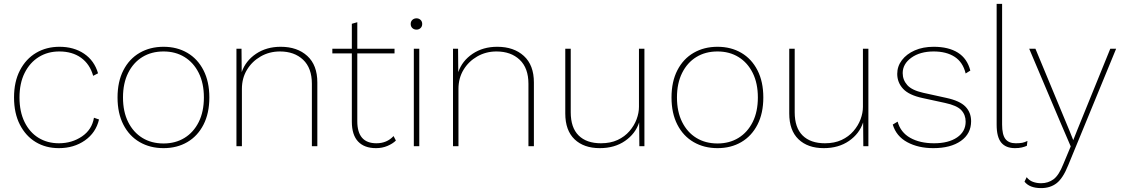

<svg xmlns="http://www.w3.org/2000/svg" viewBox="-20 -750 5767 985"><path d="M285 -510Q359 -510 411.5 -474.5Q464 -439 483 -374L458 -361Q441 -421 396 -453.5Q351 -486 284 -486Q225 -486 179 -457.5Q133 -429 106.5 -376Q80 -323 80 -250Q80 -177 106 -124Q132 -71 177.5 -43Q223 -15 282 -15Q349 -15 400.5 -50Q452 -85 462 -146L488 -137Q472 -69 415.5 -29.5Q359 10 282 10Q215 10 163.5 -21Q112 -52 82 -110.5Q52 -169 52 -250Q52 -331 82.5 -389.5Q113 -448 165.5 -479Q218 -510 285 -510Z M819 -510Q888 -510 941 -479Q994 -448 1024 -389.5Q1054 -331 1054 -250Q1054 -169 1024 -110.5Q994 -52 941 -21Q888 10 819 10Q750 10 696.5 -21Q643 -52 613 -110.5Q583 -169 583 -250Q583 -331 613 -389.5Q643 -448 696.5 -479Q750 -510 819 -510ZM819 -486Q757 -486 710.5 -457.5Q664 -429 637.5 -376Q611 -323 611 -250Q611 -177 637.5 -124Q664 -71 710.5 -42.5Q757 -14 819 -14Q880 -14 926.5 -42.5Q973 -71 999.5 -124Q1026 -177 1026 -250Q1026 -323 999.5 -376Q973 -429 926.5 -457.5Q880 -486 819 -486Z M1193 0V-500H1219L1220 -380Q1240 -438 1293.5 -474Q1347 -510 1420 -510Q1505 -510 1556.5 -463Q1608 -416 1608 -327V0H1580V-320Q1580 -401 1535 -443.5Q1490 -486 1416 -486Q1362 -486 1317.5 -460.5Q1273 -435 1247 -392Q1221 -349 1221 -294V0Z M2004 -500V-476H1813V-128Q1813 -15 1911 -15Q1965 -15 1999 -52L2011 -29Q1995 -13 1968 -1.5Q1941 10 1909 10Q1849 10 1817 -24Q1785 -58 1785 -126V-476H1685V-500H1785V-628L1813 -636V-500Z M2117 -598Q2104 -598 2095.5 -606Q2087 -614 2087 -627Q2087 -640 2095.5 -648Q2104 -656 2117 -656Q2129 -656 2137.5 -648Q2146 -640 2146 -627Q2146 -614 2137.5 -606Q2129 -598 2117 -598ZM2131 -500V0H2103V-500Z M2304 0V-500H2330L2331 -380Q2351 -438 2404.5 -474Q2458 -510 2531 -510Q2616 -510 2667.5 -463Q2719 -416 2719 -327V0H2691V-320Q2691 -401 2646 -443.5Q2601 -486 2527 -486Q2473 -486 2428.5 -460.5Q2384 -435 2358 -392Q2332 -349 2332 -294V0Z M3057 10Q2975 10 2927.5 -35.5Q2880 -81 2880 -168V-500H2908V-174Q2908 -95 2948.5 -55Q2989 -15 3063 -15Q3112 -15 3148.5 -32Q3185 -49 3209.5 -77.5Q3234 -106 3246 -138.5Q3258 -171 3258 -202V-500H3286V0H3260L3259 -122Q3240 -64 3186.5 -27Q3133 10 3057 10Z M3661 -510Q3730 -510 3783 -479Q3836 -448 3866 -389.5Q3896 -331 3896 -250Q3896 -169 3866 -110.5Q3836 -52 3783 -21Q3730 10 3661 10Q3592 10 3538.5 -21Q3485 -52 3455 -110.5Q3425 -169 3425 -250Q3425 -331 3455 -389.5Q3485 -448 3538.5 -479Q3592 -510 3661 -510ZM3661 -486Q3599 -486 3552.5 -457.5Q3506 -429 3479.5 -376Q3453 -323 3453 -250Q3453 -177 3479.5 -124Q3506 -71 3552.5 -42.5Q3599 -14 3661 -14Q3722 -14 3768.5 -42.5Q3815 -71 3841.5 -124Q3868 -177 3868 -250Q3868 -323 3841.5 -376Q3815 -429 3768.5 -457.5Q3722 -486 3661 -486Z M4206 10Q4124 10 4076.5 -35.5Q4029 -81 4029 -168V-500H4057V-174Q4057 -95 4097.5 -55Q4138 -15 4212 -15Q4261 -15 4297.5 -32Q4334 -49 4358.5 -77.5Q4383 -106 4395 -138.5Q4407 -171 4407 -202V-500H4435V0H4409L4408 -122Q4389 -64 4335.5 -27Q4282 10 4206 10Z M4768 10Q4691 10 4634.5 -20.5Q4578 -51 4560 -111L4585 -126Q4600 -71 4649.5 -43Q4699 -15 4772 -15Q4846 -15 4890 -45Q4934 -75 4934 -126Q4934 -161 4911.5 -185Q4889 -209 4828 -222L4713 -247Q4643 -262 4613 -294.5Q4583 -327 4583 -371Q4583 -410 4607 -441.5Q4631 -473 4673 -491.5Q4715 -510 4770 -510Q4846 -510 4894 -480Q4942 -450 4958 -388L4934 -373Q4920 -431 4877.5 -458.5Q4835 -486 4770 -486Q4700 -486 4655.5 -454Q4611 -422 4611 -375Q4611 -340 4634.5 -313.5Q4658 -287 4716 -274L4834 -248Q4904 -233 4933 -203Q4962 -173 4962 -128Q4962 -64 4909.5 -27Q4857 10 4768 10Z M5121 -730V-111Q5121 -59 5138 -37Q5155 -15 5191 -15Q5212 -15 5224.5 -17.5Q5237 -20 5251 -27L5248 -2Q5237 3 5222 6.5Q5207 10 5187 10Q5140 10 5116.5 -18.5Q5093 -47 5093 -110V-730Z M5706 -500 5460 98Q5433 165 5400.5 190Q5368 215 5321 215Q5262 215 5236 182L5247 159Q5260 176 5279.5 183Q5299 190 5321 190Q5357 190 5384.5 170Q5412 150 5435 92L5473 1L5418 -127L5260 -500H5292L5466 -81L5486 -31L5507 -84L5676 -500Z"/></svg>

Font: Work Sans ExtraLight
Style: Regular
Weight: 200
Designer: Wei Huang
Foundry: Wei Huang
Version: Version 2.010; ttfautohint (v1.8.3)